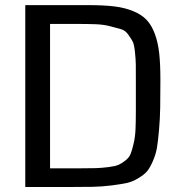

<svg xmlns="http://www.w3.org/2000/svg" viewBox="-20 -748 726 768"><path d="M621.6 -427.7Q621.6 -360.8 620.8 -317.6Q620.1 -274.4 616.2 -229.2Q612.3 -184.1 607.9 -157.7Q603.5 -131.3 591.6 -103.8Q579.6 -76.2 568.1 -62.7Q556.6 -49.3 533.2 -35.2Q509.8 -21 487.3 -16.1Q464.8 -11.2 426.5 -6.3Q388.2 -1.5 351.3 -0.7Q314.5 0 257.8 0H81.1V-727.5H333Q394.5 -727.5 437 -722.4Q479.5 -717.3 512.9 -703.4Q546.4 -689.5 566.4 -668.5Q586.4 -647.5 599.4 -612.5Q612.3 -577.6 616.9 -534.2Q621.6 -490.7 621.6 -427.7ZM523.4 -426.3Q523.4 -471.2 523.2 -491Q522.9 -510.7 519.8 -540.5Q516.6 -570.3 511 -581.3Q505.4 -592.3 493.2 -609.4Q481 -626.5 464.6 -631.1Q448.2 -635.7 421.6 -642.8Q395 -649.9 362.3 -651.1Q329.6 -652.3 282.7 -652.3H180.2V-74.7H297.4Q339.4 -74.7 362.8 -75.4Q386.2 -76.2 413.6 -79.6Q440.9 -83 453.9 -88.6Q466.8 -94.2 481.9 -106.2Q497.1 -118.2 502.9 -133.5Q508.8 -148.9 514.6 -174.1Q520.5 -199.2 522 -229.5Q523.4 -259.8 523.4 -302.7Z"/></svg>

Font: Coda
Style: Regular
Weight: 400
Designer: vernon adams
Foundry: vernon adams
Version: Version 2.001; ttfautohint (v0.8) -r 50 -G 200 -x